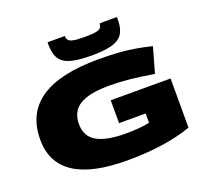

<svg xmlns="http://www.w3.org/2000/svg" viewBox="-155 -1123 1402 1317"><g transform="rotate(-20 546.0 -464.5)"><path d="M44 -328Q44 -710 606 -710Q687 -710 748.5 -706Q810 -702 867 -692.5Q924 -683 990 -667L938 -483Q846 -499 765.5 -507Q685 -515 619 -515Q467 -515 398.5 -472Q330 -429 330 -338Q330 -247 400.5 -207Q471 -167 612 -167Q714 -167 785 -182V-250H591V-417H1028V-58Q834 10 557 10Q44 10 44 -328ZM573 -750Q483 -750 428 -764Q373 -778 347.5 -812.5Q322 -847 320 -909Q320 -916 319.5 -923.5Q319 -931 320 -939H446Q446 -937 446 -931Q447 -918 455.5 -907.5Q464 -897 490.5 -891.5Q517 -886 573 -886Q629 -886 655.5 -891.5Q682 -897 690 -907.5Q698 -918 699 -931Q700 -937 700 -939H826Q826 -931 826 -923.5Q826 -916 826 -909Q824 -847 798.5 -812.5Q773 -778 718 -764Q663 -750 573 -750Z"/></g></svg>

Font: Georama Extra Expanded ExtraBold
Style: Regular
Weight: 800
Width: 8
Designer: Jean-Baptiste Levee
Foundry: Production Type
Version: Version 1.000